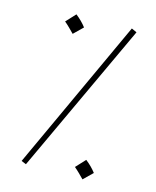

<svg xmlns="http://www.w3.org/2000/svg" viewBox="-107 -761 684 843"><g transform="rotate(15 235.5 -339.0)"><path d="M92 9 411 -676 387 -687 70 0ZM142 -597 183 -637C171 -653 154 -670 136 -684L96 -641C114 -626 124 -615 142 -597ZM349 9 390 -31C378 -47 361 -64 343 -78L303 -35C321 -20 331 -9 349 9Z"/></g></svg>

Font: Noto Sans Arabic ExtCond Thin
Style: Regular
Weight: 100
Width: 2
Designer: Monotype Design Team, Nadine Chahine, Nizar Qandah and Khaled Hosny
Foundry: Monotype Imaging Inc.
Version: Version 2.012